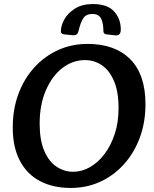

<svg xmlns="http://www.w3.org/2000/svg" viewBox="-20 -913 760 949"><path d="M329 16Q243 16 178.5 -17.5Q114 -51 78.5 -118Q43 -185 43 -283Q43 -373 71 -448.5Q99 -524 149.5 -579.5Q200 -635 267 -665.5Q334 -696 413 -696Q548 -696 623.5 -620.5Q699 -545 699 -398Q699 -308 671 -232.5Q643 -157 592.5 -101Q542 -45 475 -14.5Q408 16 329 16ZM342 -64Q384 -64 424 -86.5Q464 -109 496 -151Q528 -193 547 -250.5Q566 -308 566 -378Q566 -460 543.5 -512.5Q521 -565 483.5 -590.5Q446 -616 400 -616Q339 -616 288 -576.5Q237 -537 206.5 -466Q176 -395 176 -302Q176 -221 198.5 -168Q221 -115 259 -89.5Q297 -64 342 -64ZM439 -893Q511 -893 544 -856.5Q577 -820 577 -767Q577 -751 570 -744Q563 -737 552 -738L507 -743Q498 -744 494.5 -748.5Q491 -753 491 -760Q491 -799 479.5 -821.5Q468 -844 436 -844Q405 -844 391.5 -822.5Q378 -801 370 -767Q366 -748 359 -743Q352 -738 338 -739L298 -743Q291 -744 286 -747Q281 -750 281 -759Q281 -786 298 -817Q315 -848 350.5 -870.5Q386 -893 439 -893Z"/></svg>

Font: Alkatra
Style: Regular
Weight: 400
Designer: Suman Bhandary
Version: Version 1.100;gftools[0.9.22]